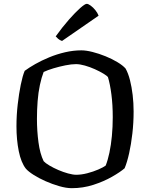

<svg xmlns="http://www.w3.org/2000/svg" viewBox="-20 -983 784 1003"><path d="M355 0Q326 0 289.5 -10.5Q253 -21 218 -36.5Q183 -52 155.5 -69.5Q128 -87 115 -102Q90 -134 78 -193.5Q66 -253 66 -323Q66 -381 72.5 -437.5Q79 -494 88.5 -540.5Q98 -587 109 -613Q132 -630 164.5 -648.5Q197 -667 237 -683.5Q277 -700 320 -710Q363 -720 405 -720Q430 -720 463.5 -711.5Q497 -703 531.5 -689Q566 -675 594 -658Q622 -641 636 -625Q650 -600 659 -564.5Q668 -529 673 -487Q678 -445 678 -400Q678 -342 671.5 -285.5Q665 -229 654.5 -182Q644 -135 631 -104Q608 -84 565 -59.5Q522 -35 468 -17.5Q414 0 355 0ZM378 -70Q405 -70 436 -78Q467 -86 493.5 -97.5Q520 -109 532 -118Q543 -145 551.5 -185Q560 -225 564.5 -272.5Q569 -320 569 -371Q569 -435 562 -489.5Q555 -544 544 -580Q539 -587 520 -598.5Q501 -610 475.5 -621.5Q450 -633 423.5 -640.5Q397 -648 377 -648Q353 -648 321 -641.5Q289 -635 259 -626Q229 -617 208 -607Q197 -579 188.5 -539.5Q180 -500 176.5 -454Q173 -408 173 -362Q173 -299 181 -239.5Q189 -180 208 -141Q217 -131 238 -118.5Q259 -106 284.5 -95Q310 -84 335.5 -77Q361 -70 378 -70ZM304 -769Q292 -773 283.5 -780.5Q275 -788 271 -793Q307 -843 340.5 -881Q374 -919 399 -941Q424 -963 433 -963Q441 -963 454 -953.5Q467 -944 478.5 -929.5Q490 -915 495 -901Z"/></svg>

Font: Texturina 12pt
Style: Regular
Weight: 400
Designer: Guillermo Torres Carreño
Foundry: Omnibus-Type
Version: Version 1.002